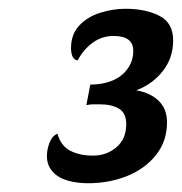

<svg xmlns="http://www.w3.org/2000/svg" viewBox="-20 -792 415 438"><path d="M181 -374Q156 -374 134.5 -380Q113 -386 100 -400.5Q87 -415 87 -436Q87 -451 93 -466.5Q99 -482 111 -487Q119 -459 140.5 -448Q162 -437 192 -437Q223 -437 245.5 -456Q268 -475 268 -509Q268 -534 251.5 -544Q235 -554 208 -554Q199 -554 192 -554Q185 -554 177 -552L186 -599Q214 -599 236 -608Q258 -617 271 -635Q284 -653 284 -676Q284 -710 239 -710Q213 -710 192 -695Q171 -680 157 -654Q148 -656 145 -664Q142 -672 142 -682Q142 -714 161 -734Q180 -754 209 -763Q238 -772 266 -772Q312 -772 343.5 -756Q375 -740 375 -700Q375 -660 351.5 -630Q328 -600 291 -586Q324 -580 342.5 -561.5Q361 -543 361 -513Q361 -470 336 -438.5Q311 -407 270 -390.5Q229 -374 181 -374Z"/></svg>

Font: Sansita Swashed Light
Style: Regular
Weight: 400
Version: Version 1.003